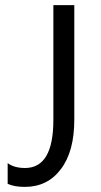

<svg xmlns="http://www.w3.org/2000/svg" viewBox="-20 -720 397 752"><path d="M271 -251Q271 -126 218 -57Q166 12 77 12Q36 12 10 0V-81Q36 -62 78 -62Q189 -62 189 -250V-700H271Z"/></svg>

Font: A_ThatdaokhamC
Style: Regular
Weight: 400
Designer: Rangsiwut Chaisin
Foundry: Rangsiwut Chaisin
Version: Version 1.000